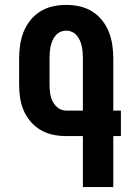

<svg xmlns="http://www.w3.org/2000/svg" viewBox="-20 -763 540 783"><path d="M318 0V-208H250Q223 -208 196.5 -213.5Q170 -219 146.5 -232.5Q123 -246 105 -267Q87 -288 76.5 -312.5Q66 -337 62 -364Q58 -391 58 -418V-525Q58 -552 62 -579.5Q66 -607 76 -632.5Q86 -658 103.5 -680Q121 -702 144.5 -716.5Q168 -731 195 -737Q222 -743 250 -743Q278 -743 305 -737Q332 -731 355.5 -716.5Q379 -702 396.5 -680Q414 -658 424 -632.5Q434 -607 438 -579.5Q442 -552 442 -525V-312H473V-208H442V0ZM318 -312V-525Q318 -537 317 -549.5Q316 -562 313.5 -574Q311 -586 306 -597.5Q301 -609 293 -618.5Q285 -628 273.5 -633Q262 -638 250 -638Q238 -638 226.5 -633Q215 -628 207 -618.5Q199 -609 194 -597.5Q189 -586 186.5 -574Q184 -562 183 -549.5Q182 -537 182 -525V-418Q182 -400 184.5 -382.5Q187 -365 195 -349Q203 -333 217.5 -322.5Q232 -312 250 -312Z"/></svg>

Font: Iosevka Term Curly Extrabold
Style: Regular
Weight: 800
Designer: Belleve Invis
Foundry: Belleve Invis
Version: Version 32.3.0